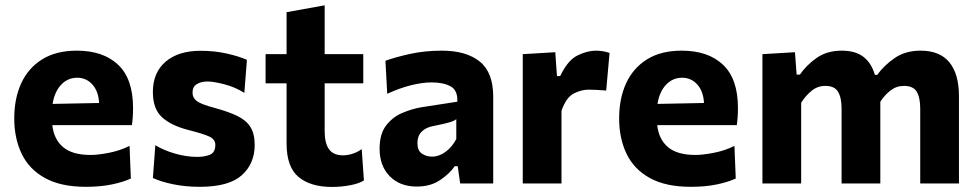

<svg xmlns="http://www.w3.org/2000/svg" viewBox="-20 -708 3774 741"><path d="M311.5 13Q215 13 153.8 -20.8Q92.5 -54.5 63.8 -114.2Q35 -174 35 -251Q35 -328 62 -386.8Q89 -445.5 142.8 -479Q196.5 -512.5 276.5 -512.5Q378.5 -512.5 436 -458Q493.5 -403.5 493.5 -291.5Q493.5 -254 489 -225H182Q188 -170 223.8 -140Q259.5 -110 329.5 -110Q359 -110 401.8 -118.5Q444.5 -127 480 -145L485 -19Q456 -5.5 412 3.8Q368 13 311.5 13ZM278 -408Q241.5 -408 216 -381Q190.5 -354 183 -307L362.5 -310.5Q360 -356 336.5 -382Q313 -408 278 -408Z M751 13Q695.5 13 648.5 3.2Q601.5 -6.5 570 -21L579.5 -147.5Q612.5 -127.5 656.2 -115Q700 -102.5 741 -102.5Q770.5 -102.5 790.8 -111.2Q811 -120 811 -149Q811 -170 788.2 -180.8Q765.5 -191.5 706.5 -206.5Q640 -223.5 605 -255.8Q570 -288 570 -353Q570 -428 619.2 -470Q668.5 -512 753.5 -512Q809 -512 856.8 -501Q904.5 -490 933 -477L923 -349.5Q888.5 -371.5 846.5 -382.5Q804.5 -393.5 780.5 -393.5Q756.5 -393.5 739.8 -383.5Q723 -373.5 723 -350.5Q723 -331 738.8 -318.5Q754.5 -306 806.5 -292Q860.5 -277.5 895 -261Q929.5 -244.5 946.2 -218.2Q963 -192 963 -149Q963 -76.5 913.2 -31.8Q863.5 13 751 13Z M1261.5 13.5Q1178.5 13.5 1132.2 -25Q1086 -63.5 1086 -154.5V-386.5H1005V-499H1086V-661L1233 -687.5V-499H1382V-386.5H1233V-201.5Q1233 -155.5 1249.8 -132Q1266.5 -108.5 1304.5 -108.5Q1320 -108.5 1339.2 -114.2Q1358.5 -120 1376 -132.5L1384.5 -11.5Q1365.5 0.5 1331 7Q1296.5 13.5 1261.5 13.5Z M1588 12Q1523.5 12 1484.2 -27.8Q1445 -67.5 1445 -134.5Q1445 -191 1470.2 -223.8Q1495.5 -256.5 1532.8 -272.2Q1570 -288 1606 -294L1745 -315.5Q1747 -359 1719.5 -374.5Q1692 -390 1645 -390Q1610.5 -390 1566.2 -379Q1522 -368 1474.5 -346L1467.5 -473.5Q1504.5 -487 1562 -499.8Q1619.5 -512.5 1685.5 -512.5Q1779 -512.5 1831.2 -470.8Q1883.5 -429 1883.5 -335V0H1756L1746.5 -66.5H1735Q1715 -37.5 1678.2 -12.8Q1641.5 12 1588 12ZM1647.5 -103.5Q1674 -103.5 1699.2 -121.8Q1724.5 -140 1741 -171.5V-248Q1732 -241 1714.5 -235.8Q1697 -230.5 1649.5 -221Q1622.5 -215.5 1606.8 -199.2Q1591 -183 1591 -156Q1591 -127 1608.2 -115.2Q1625.5 -103.5 1647.5 -103.5Z M1997.5 0V-499L2123 -506.5L2129.5 -414.5H2142Q2171 -475.5 2208.8 -494Q2246.5 -512.5 2280 -512.5Q2291 -512.5 2305.2 -510.5Q2319.5 -508.5 2332.5 -503.5L2319.5 -358.5Q2300 -360 2284.5 -361Q2269 -362 2251.5 -362Q2223.5 -362 2194.2 -347Q2165 -332 2147 -280.5V0Z M2646 13Q2549.5 13 2488.2 -20.8Q2427 -54.5 2398.2 -114.2Q2369.5 -174 2369.5 -251Q2369.5 -328 2396.5 -386.8Q2423.5 -445.5 2477.2 -479Q2531 -512.5 2611 -512.5Q2713 -512.5 2770.5 -458Q2828 -403.5 2828 -291.5Q2828 -254 2823.5 -225H2516.5Q2522.5 -170 2558.2 -140Q2594 -110 2664 -110Q2693.5 -110 2736.2 -118.5Q2779 -127 2814.5 -145L2819.5 -19Q2790.5 -5.5 2746.5 3.8Q2702.5 13 2646 13ZM2612.5 -408Q2576 -408 2550.5 -381Q2525 -354 2517.5 -307L2697 -310.5Q2694.5 -356 2671 -382Q2647.5 -408 2612.5 -408Z M2922.5 0V-499L3048 -506.5L3054.5 -420H3067Q3092 -456.5 3131.8 -484.5Q3171.5 -512.5 3229 -512.5Q3281.5 -512.5 3312.5 -488.5Q3343.5 -464.5 3356.5 -419H3365.5Q3392 -456 3433.2 -484.2Q3474.5 -512.5 3533 -512.5Q3607 -512.5 3644 -467.5Q3681 -422.5 3681 -336V0H3531.5V-288Q3531.5 -331.5 3518 -354Q3504.5 -376.5 3469 -376.5Q3439.5 -376.5 3416.8 -358.8Q3394 -341 3377.5 -315.5V0H3228V-288Q3228 -331.5 3214.2 -354Q3200.5 -376.5 3165.5 -376.5Q3135 -376.5 3111.8 -357.2Q3088.5 -338 3072 -311.5V0Z"/></svg>

Font: Heraclito
Style: Bold
Weight: 700
Designer: Kostas Bartsokas (font) & Cristiano Sobral (main changes)
Foundry: Kostas Bartsokas (font) & Cristiano Sobral (main changes)
Version: Version 1.00;July 8, 2020;FontCreator 13.0.0.2655 64-bit